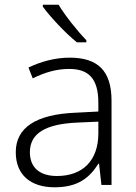

<svg xmlns="http://www.w3.org/2000/svg" viewBox="-20 -837 576 816"><path d="M229 -817H162V-809C191 -768 257 -697 307 -657H347V-666C309 -705 255 -773 229 -817ZM276 -592C212 -592 151 -574 101 -550L119 -504C170 -529 219 -544 274 -544C355 -544 398 -505 398 -400V-363L301 -358C135 -351 47 -296 47 -190C47 -94 110 -41 212 -41C311 -41 360 -81 398 -141H401L411 -51H454V-409C454 -536 396 -592 276 -592ZM308 -316 398 -320V-268C397 -156 333 -89 222 -89C150 -89 107 -124 107 -190C107 -270 173 -310 308 -316Z"/></svg>

Font: Noto Sans Tamil UI Light
Style: Regular
Weight: 300
Designer: Jelle Bosma - Monotype Design Team
Foundry: Monotype Imaging Inc.
Version: Version 2.004